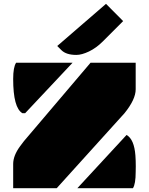

<svg xmlns="http://www.w3.org/2000/svg" viewBox="-20 -997 789 1017"><path d="M49.8 -128.4Q49.8 -172.9 86.9 -223.1L106.9 -249.5L459.5 -664.6H698.7V-523.9Q698.7 -470.7 639.6 -397.5L280.3 0H49.8ZM49.8 -578.6Q49.8 -641.6 65.4 -664.6H364.3L113.3 -397.5H98.6Q49.8 -425.8 49.8 -578.6ZM698.7 -86.4Q698.7 -22.5 684.1 0H389.6L650.4 -282.2Q690.9 -259.3 697.3 -172.9Q699.2 -146 699.2 -116.2ZM384.3 -706.1Q330.6 -706.1 305.2 -731.4L283.2 -753.4L541.5 -976.6L632.3 -885.3L524.9 -777.8Q489.7 -742.7 451.4 -724.4Q413.1 -706.1 384.3 -706.1Z"/></svg>

Font: Plaster
Style: Regular
Weight: 400
Designer: Eben Sorkin
Foundry: Eben Sorkin
Version: Version 1.007